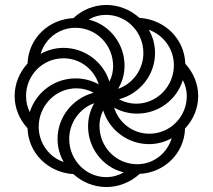

<svg xmlns="http://www.w3.org/2000/svg" viewBox="-20 -744 858 774"><path d="M409 10C459 10 507 -10 543 -43C643 -48 723 -126 726 -226C759 -261 779 -307 779 -357C779 -405 760 -451 727 -487C724 -585 647 -665 542 -672C507 -704 459 -724 409 -724C358 -724 311 -704 276 -671C176 -666 95 -590 91 -488C59 -453 39 -407 39 -357C39 -308 58 -263 91 -227C94 -128 172 -49 276 -42C311 -10 358 10 409 10ZM456 -386C474 -415 482 -447 482 -480C482 -566 424 -644 338 -665C359 -678 383 -684 408 -684C491 -684 558 -615 558 -530C558 -464 515 -406 456 -386ZM421 -415C397 -493 323 -551 236 -551C203 -551 171 -542 144 -527C162 -590 220 -632 284 -632C367 -632 436 -565 436 -477C436 -456 431 -434 421 -415ZM529 -326C505 -326 481 -332 460 -344C543 -366 605 -441 605 -530C605 -564 596 -596 580 -624C639 -603 681 -547 681 -481C681 -397 614 -326 529 -326ZM100 -292C90 -312 85 -334 85 -357C85 -441 152 -509 236 -509C303 -509 359 -465 378 -404C349 -420 317 -428 285 -428C201 -428 126 -374 100 -292ZM582 -205C515 -205 459 -249 440 -310C469 -294 500 -286 533 -286C617 -286 692 -340 717 -421C727 -402 733 -380 733 -357C733 -273 666 -205 582 -205ZM237 -91C180 -109 136 -166 136 -233C136 -317 203 -388 288 -388C312 -388 336 -382 357 -370C274 -348 212 -273 212 -184C212 -150 221 -118 237 -91ZM408 -30C326 -30 259 -99 259 -184C259 -250 302 -308 360 -328C343 -299 335 -267 335 -234C335 -148 393 -70 479 -49C458 -37 434 -30 408 -30ZM533 -82C450 -82 381 -149 381 -237C381 -258 386 -280 396 -299C420 -221 494 -163 581 -163C614 -163 646 -172 672 -187C654 -126 599 -82 533 -82Z"/></svg>

Font: Noto Serif Armenian ExtraCondensed
Style: Regular
Weight: 400
Width: 2
Designer: Monotype Design Team
Foundry: Monotype Imaging Inc.
Version: Version 2.008